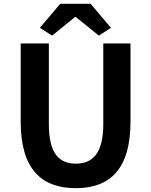

<svg xmlns="http://www.w3.org/2000/svg" viewBox="-20 -968 788 1002"><path d="M519 -530V-320C519 -166 462 -114 376 -114C289 -114 235 -166 235 -320V-741H161H88V-333C88 -88 194 14 376 14C556 14 661 -88 661 -333V-741H519ZM241 -885 188 -823 252 -782 371 -879H376L496 -782L559 -823L453 -948H373H294Z"/></svg>

Font: GenSekiGothic2 TW B
Style: Regular
Weight: 700
Version: Version 2.100;PS 2.1;hotconv 16.6.51;makeotf.lib2.5.65220 DE